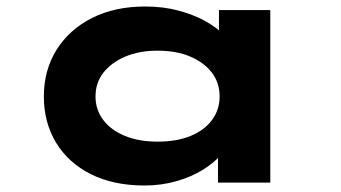

<svg xmlns="http://www.w3.org/2000/svg" viewBox="-20 -562 1050 591"><path d="M425 9Q329 9 259.5 -26Q190 -61 152.5 -123Q115 -185 115 -265Q115 -346 154 -408.5Q193 -471 263 -506.5Q333 -542 427 -542Q482 -542 529 -529.5Q576 -517 612 -497Q648 -477 669 -454.5Q690 -432 694 -411L654 -405V-531H812V0H651V-148L683 -134Q681 -110 659.5 -85Q638 -60 603 -38.5Q568 -17 522 -4Q476 9 425 9ZM465 -126Q524 -126 566.5 -143.5Q609 -161 632.5 -192.5Q656 -224 656 -265Q656 -307 632.5 -338Q609 -369 566.5 -387.5Q524 -406 465 -406Q408 -406 365 -387.5Q322 -369 298 -338Q274 -307 274 -265Q274 -224 298 -192.5Q322 -161 365 -143.5Q408 -126 465 -126Z"/></svg>

Font: Lexend Zetta
Style: Bold
Weight: 700
Designer: Bonnie Shaver-Troup, Thomas Jockin
Foundry: Lexend
Version: Version 1.007